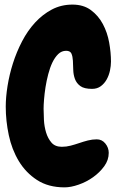

<svg xmlns="http://www.w3.org/2000/svg" viewBox="-20 -764 511 832"><path d="M460.9 -497.1Q460.9 -478.5 456.5 -458Q452.1 -437.5 442.4 -419.9Q432.6 -402.3 417 -390.6Q401.4 -378.9 378.9 -378.9Q344.7 -378.9 328.1 -391.1Q311.5 -403.3 304.7 -421.9Q297.9 -440.4 297.4 -461.4Q296.9 -482.4 295.9 -501Q294.9 -519.5 289.6 -531.7Q284.2 -543.9 266.6 -543.9Q247.1 -543.9 232.4 -529.8Q217.8 -515.6 207 -493.2Q196.3 -470.7 189 -442.4Q181.6 -414.1 177.2 -386.2Q172.9 -358.4 170.9 -333.5Q168.9 -308.6 168.9 -293Q168.9 -272.5 170.4 -244.1Q171.9 -215.8 179.7 -189.9Q187.5 -164.1 203.1 -146Q218.8 -127.9 248 -127.9Q267.6 -127.9 286.1 -132.8Q304.7 -137.7 323.2 -144Q341.8 -150.4 360.8 -155.3Q379.9 -160.2 399.4 -160.2Q421.9 -160.2 436.5 -142.1Q451.2 -124 451.2 -101.6Q451.2 -70.3 431.6 -43.5Q412.1 -16.6 383.3 3.9Q354.5 24.4 320.8 36.1Q287.1 47.9 259.8 47.9Q189.5 47.9 140.6 16.1Q91.8 -15.6 61.5 -65.9Q31.2 -116.2 18.1 -178.2Q4.9 -240.2 4.9 -301.8Q4.9 -342.8 12.7 -391.6Q20.5 -440.4 36.1 -489.7Q51.8 -539.1 75.7 -585Q99.6 -630.9 131.8 -666Q164.1 -701.2 204.6 -722.7Q245.1 -744.1 293.9 -744.1Q341.8 -744.1 374 -720.2Q406.2 -696.3 425.8 -659.7Q445.3 -623 453.1 -579.6Q460.9 -536.1 460.9 -497.1Z"/></svg>

Font: Chewy
Style: Regular
Weight: 400
Version: Version 1.001